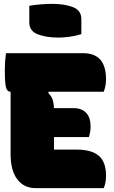

<svg xmlns="http://www.w3.org/2000/svg" viewBox="-20 -976 590 996"><path d="M132 -946Q161 -951 192.5 -953.5Q224 -956 250 -956Q315 -956 358.5 -939Q402 -922 402 -877V-799Q374 -790 342 -785.5Q310 -781 284 -781Q220 -781 176 -798Q132 -815 132 -860ZM166 0Q104 0 69.5 -46Q35 -92 35 -175V-500Q17 -500 11 -523Q5 -546 5 -615Q5 -658 11 -700H412Q530 -700 530 -565Q530 -530 518 -500H233L230 -494Q248 -476 253.5 -458Q259 -440 260 -415H362Q404 -415 427 -390.5Q450 -366 450 -320Q450 -292 441 -265H260V-200H376Q456 -200 493 -167.5Q530 -135 530 -65Q530 -27 518 0Z"/></svg>

Font: Recursive Sn Csl St XBk
Style: Regular
Weight: 1000
Version: Version 1.079;hotconv 1.0.112;makeotfexe 2.5.65598; ttfautoh